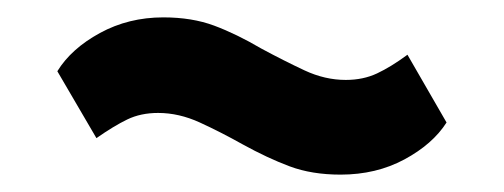

<svg xmlns="http://www.w3.org/2000/svg" viewBox="-20 -416 580 221"><path d="M372 -215Q339 -215 313.5 -224.5Q288 -234 259 -250Q234 -264 210 -275Q186 -286 162 -286Q142 -286 126.5 -278.5Q111 -271 91 -257L46 -334Q62 -360 95 -378Q128 -396 168 -396Q201 -396 226.5 -386.5Q252 -377 281 -360Q307 -346 330.5 -335Q354 -324 378 -324Q398 -324 414 -331.5Q430 -339 449 -353L494 -275Q478 -250 445.5 -232.5Q413 -215 372 -215Z"/></svg>

Font: IBM Plex Sans Condensed
Style: Bold
Weight: 700
Width: 3
Designer: Mike Abbink, Paul van der Laan, Pieter van Rosmalen
Foundry: Bold Monday
Version: Version 3.201